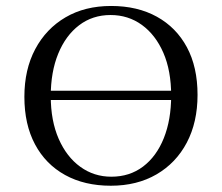

<svg xmlns="http://www.w3.org/2000/svg" viewBox="-20 -602 733 634"><path d="M91.1 -271.8V-302.4H577.4V-271.8ZM346 11.3Q258.9 11.3 194.8 -24.2Q130.6 -59.7 95.6 -125.4Q60.5 -191.1 60.5 -282.3Q60.5 -372.6 96.4 -439.9Q132.3 -507.3 196.4 -544.8Q260.5 -582.3 346.8 -582.3Q433.9 -582.3 498 -546.8Q562.1 -511.3 597.2 -446Q632.3 -380.6 632.3 -288.7Q632.3 -198.4 596.8 -131Q561.3 -63.7 496.8 -26.2Q432.3 11.3 346 11.3ZM347.6 -18.5Q408.1 -18.5 452.4 -52Q496.8 -85.5 521 -146Q545.2 -206.5 545.2 -286.3Q545.2 -368.5 519.4 -427.8Q493.5 -487.1 448.4 -519.8Q403.2 -552.4 345.2 -552.4Q285.5 -552.4 241.1 -518.5Q196.8 -484.7 172.2 -424.6Q147.6 -364.5 147.6 -284.7Q147.6 -203.2 173.8 -143.5Q200 -83.9 245.2 -51.2Q290.3 -18.5 347.6 -18.5Z"/></svg>

Font: Playfair 12pt
Style: Regular
Weight: 400
Designer: Claus Eggers Sørensen
Foundry: Claus Eggers Sørensen
Version: Version 2.000;gftools[0.9.28]